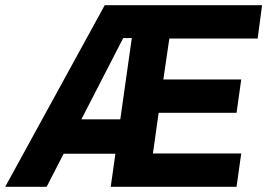

<svg xmlns="http://www.w3.org/2000/svg" viewBox="-51 -717 1026 737"><path d="M-31 0 351 -697H955L938 -569H599L576 -412H875L857 -284H558L536 -128H875L857 0H374L455 -571H422L128 0ZM169 -127 232 -259H445L426 -127Z"/></svg>

Font: Hanken Grotesk ExtraBold
Style: Italic
Weight: 800
Italic angle: -8°
Designer: Alfredo Marco Pradil
Foundry: Hanken Design Co.
Version: Version 3.013